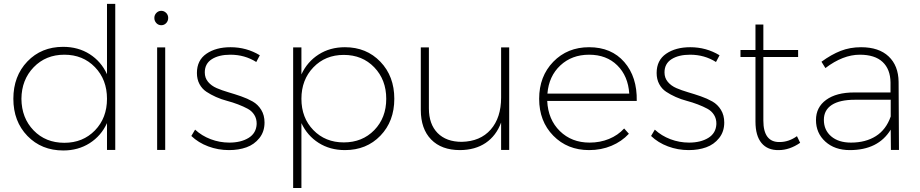

<svg xmlns="http://www.w3.org/2000/svg" viewBox="-20 -762 4677 976"><path d="M565.9 -742.2V0H523.9V-136.2Q494.1 -71.3 435.8 -34.2Q377.4 2.9 301.8 2.9Q190.9 2.9 119.4 -71Q47.9 -145 47.9 -259.8Q47.9 -375 119.1 -449.5Q190.4 -523.9 300.8 -523.9Q377.4 -523.9 435.8 -486.8Q494.1 -449.7 523.9 -384.8V-742.2ZM307.1 -36.1Q401.4 -36.1 462.6 -99.1Q523.9 -162.1 523.9 -259.8Q523.9 -357.4 462.6 -420.7Q401.4 -483.9 307.1 -483.9Q212.9 -483.9 151.4 -420.4Q89.8 -356.9 88.9 -259.8Q89.8 -162.1 150.9 -99.1Q211.9 -36.1 307.1 -36.1Z M835 -670.9Q835 -655.3 824.7 -644.5Q814.5 -633.8 799.8 -633.8Q785.2 -633.8 774.9 -644.5Q764.6 -655.3 764.6 -670.9Q764.6 -686 775.1 -696.5Q785.6 -707 799.8 -707Q814 -707 824.5 -696.5Q835 -686 835 -670.9ZM819.8 0H778.8V-521H819.8Z M1151.9 -522Q1233.4 -522 1300.8 -481L1282.7 -446.8Q1224.1 -483.9 1150.9 -483.9Q1092.8 -483.9 1056.9 -461.2Q1021 -438.5 1021 -394Q1021 -365.7 1037.8 -345.7Q1054.7 -325.7 1081.3 -314.2Q1107.9 -302.7 1140.4 -293.2Q1172.9 -283.7 1205.3 -272.5Q1237.8 -261.2 1264.4 -246.1Q1291 -231 1307.9 -203.6Q1324.7 -176.3 1324.7 -139.2Q1324.7 -92.8 1298.6 -60.1Q1272.5 -27.3 1232.9 -13.2Q1193.4 1 1144 1Q1088.9 1 1038.6 -17.8Q988.3 -36.6 952.6 -70.8L971.7 -103Q1005.4 -71.8 1051 -54.4Q1096.7 -37.1 1146 -37.1Q1204.6 -37.1 1243.7 -61Q1282.7 -85 1284.7 -131.8Q1285.2 -158.2 1272.7 -178Q1260.3 -197.8 1239 -209.2Q1217.8 -220.7 1190.4 -231.2Q1163.1 -241.7 1134.3 -249.3Q1105.5 -256.8 1078.1 -269Q1050.8 -281.2 1029.1 -295.7Q1007.3 -310.1 994.1 -334.5Q981 -358.9 981 -391.1Q981 -455.6 1029.3 -488.8Q1077.6 -522 1151.9 -522Z M1733.4 -522Q1842.8 -522 1913.6 -448.2Q1984.4 -374.5 1984.4 -259.8Q1984.4 -145.5 1913.8 -72.3Q1843.3 1 1733.4 1Q1657.7 1 1599.9 -35.6Q1542 -72.3 1512.2 -136.2V193.8H1470.2V-521H1512.2V-383.8Q1542 -448.2 1599.9 -485.1Q1657.7 -522 1733.4 -522ZM1727.5 -38.1Q1821.8 -38.1 1882.6 -100.6Q1943.4 -163.1 1943.4 -259.8Q1943.4 -356.4 1882.6 -419.7Q1821.8 -482.9 1727.5 -482.9Q1633.8 -482.9 1573 -419.7Q1512.2 -356.4 1512.2 -259.8Q1512.2 -163.1 1573 -100.6Q1633.8 -38.1 1727.5 -38.1Z M2568.4 -521V0H2527.3V-139.2Q2502.4 -71.8 2449 -35.6Q2395.5 0.5 2318.4 1Q2224.1 1 2171.6 -53Q2119.1 -106.9 2119.1 -203.1V-521H2160.2V-210.9Q2160.2 -130.9 2204.3 -85.9Q2248.5 -41 2327.1 -41Q2421.4 -43 2474.4 -103.3Q2527.3 -163.6 2527.3 -266.1V-521Z M2974.6 -522Q3087.9 -522 3153.6 -446.5Q3219.2 -371.1 3216.8 -249H2761.7Q2766.1 -154.3 2825.9 -95.7Q2885.7 -37.1 2977.1 -37.1Q3030.3 -37.1 3075.7 -55.7Q3121.1 -74.2 3152.8 -108.9L3176.8 -82Q3140.1 -42.5 3088.1 -20.8Q3036.1 1 2974.6 1Q2864.3 1 2792.5 -72.3Q2720.7 -145.5 2720.7 -259.8Q2720.7 -374 2792.5 -448Q2864.3 -522 2974.6 -522ZM2762.7 -286.1H3178.7Q3172.9 -375.5 3117.9 -429.7Q3063 -483.9 2974.6 -483.9Q2886.7 -483.9 2828.4 -429.4Q2770 -375 2762.7 -286.1Z M3488.8 -522Q3570.3 -522 3637.7 -481L3619.6 -446.8Q3561 -483.9 3487.8 -483.9Q3429.7 -483.9 3393.8 -461.2Q3357.9 -438.5 3357.9 -394Q3357.9 -365.7 3374.8 -345.7Q3391.6 -325.7 3418.2 -314.2Q3444.8 -302.7 3477.3 -293.2Q3509.8 -283.7 3542.2 -272.5Q3574.7 -261.2 3601.3 -246.1Q3627.9 -231 3644.8 -203.6Q3661.6 -176.3 3661.6 -139.2Q3661.6 -92.8 3635.5 -60.1Q3609.4 -27.3 3569.8 -13.2Q3530.3 1 3481 1Q3425.8 1 3375.5 -17.8Q3325.2 -36.6 3289.6 -70.8L3308.6 -103Q3342.3 -71.8 3387.9 -54.4Q3433.6 -37.1 3482.9 -37.1Q3541.5 -37.1 3580.6 -61Q3619.6 -85 3621.6 -131.8Q3622.1 -158.2 3609.6 -178Q3597.2 -197.8 3575.9 -209.2Q3554.7 -220.7 3527.3 -231.2Q3500 -241.7 3471.2 -249.3Q3442.4 -256.8 3415 -269Q3387.7 -281.2 3366 -295.7Q3344.2 -310.1 3331.1 -334.5Q3317.9 -358.9 3317.9 -391.1Q3317.9 -455.6 3366.2 -488.8Q3414.6 -522 3488.8 -522Z M4031.2 -69.8 4047.4 -36.1Q3993.7 1 3938.5 1Q3881.8 2 3851.1 -34.9Q3820.3 -71.8 3820.3 -144V-472.2H3744.1V-507.8H3820.3V-637.2H3860.4V-507.8H4037.1V-472.2H3860.4V-148.9Q3860.4 -93.8 3881.3 -66.4Q3902.3 -39.1 3943.4 -40Q3989.3 -40 4031.2 -69.8Z M4508.8 0 4507.8 -103Q4444.3 1 4299.8 1Q4223.1 1 4175.5 -42.2Q4127.9 -85.4 4127.9 -151.9Q4127.9 -216.8 4179.7 -254.4Q4231.4 -292 4321.8 -292H4506.8V-342.8Q4505.9 -410.2 4466.6 -447Q4427.2 -483.9 4350.6 -483.9Q4265.1 -483.9 4175.8 -416L4155.8 -448.2Q4206.1 -484.9 4253.4 -503.4Q4300.8 -522 4356.9 -522Q4447.8 -522 4497.3 -475.1Q4546.9 -428.2 4547.9 -346.2L4549.8 0ZM4305.7 -37.1Q4380.4 -37.1 4432.4 -70.1Q4484.4 -103 4507.8 -169.9V-254.9H4325.7Q4249 -254.9 4208.5 -228.8Q4168 -202.6 4168 -152.8Q4168 -100.6 4205.3 -68.8Q4242.7 -37.1 4305.7 -37.1Z"/></svg>

Font: Montserrat Ultra Light
Style: Regular
Weight: 200
Designer: Julieta Ulanovsky
Foundry: Julieta Ulanovsky
Version: Version 3.001;PS 003.001;hotconv 1.0.70;makeotf.lib2.5.58329